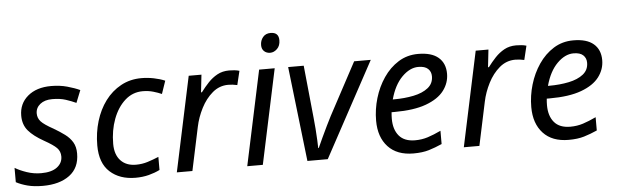

<svg xmlns="http://www.w3.org/2000/svg" viewBox="-48 -904 3479 1081"><g transform="rotate(-5 1692.0 -363.0)"><path d="M155 10Q106 10 69.5 0.5Q33 -9 5 -24V-105Q31 -89 70.5 -75.5Q110 -62 152 -62Q211 -62 242 -85.5Q273 -109 273 -146Q273 -175 254 -194.5Q235 -214 183 -243Q126 -275 97 -309Q68 -343 68 -394Q68 -462 117.5 -504Q167 -546 250 -546Q299 -546 340.5 -534.5Q382 -523 412 -509L384 -439Q358 -451 326 -461.5Q294 -472 250 -472Q207 -472 181.5 -451.5Q156 -431 156 -399Q156 -373 173.5 -353.5Q191 -334 244 -305Q278 -285 305 -265Q332 -245 347.5 -219Q363 -193 363 -155Q363 -74 306.5 -32Q250 10 155 10Z M679 10Q590 10 535 -40Q480 -90 480 -190Q480 -262 499.5 -326.5Q519 -391 555.5 -440Q592 -489 644 -517.5Q696 -546 760 -546Q795 -546 830 -539Q865 -532 893 -520L868 -447Q848 -456 820.5 -464Q793 -472 761 -472Q704 -472 661 -433.5Q618 -395 594 -331Q570 -267 570 -191Q570 -130 601.5 -96.5Q633 -63 688 -63Q723 -63 754.5 -73Q786 -83 817 -96V-22Q789 -8 754.5 1Q720 10 679 10Z M913 0 1027 -536H1099L1088 -437H1093Q1114 -465 1137 -489.5Q1160 -514 1189 -530Q1218 -546 1256 -546Q1270 -546 1285.5 -544.5Q1301 -543 1314 -539L1295 -460Q1268 -466 1244 -466Q1194 -466 1155 -433Q1116 -400 1090 -349Q1064 -298 1053 -245L1001 0Z M1496 -625Q1475 -625 1461.5 -637.5Q1448 -650 1448 -672Q1448 -698 1463.5 -717Q1479 -736 1507 -736Q1553 -736 1553 -691Q1553 -660 1535 -642.5Q1517 -625 1496 -625ZM1311 0 1425 -536H1513L1399 0Z M1651 0 1589 -536H1677L1707 -238Q1710 -212 1712.5 -177Q1715 -142 1716.5 -111.5Q1718 -81 1718 -67H1721Q1732 -92 1747 -124Q1762 -156 1777.5 -188Q1793 -220 1804 -241L1962 -536H2056L1766 0Z M2250 10Q2157 10 2106.5 -44.5Q2056 -99 2056 -192Q2056 -256 2074.5 -318.5Q2093 -381 2128 -432.5Q2163 -484 2212.5 -515Q2262 -546 2324 -546Q2400 -546 2438.5 -513Q2477 -480 2477 -421Q2477 -369 2444.5 -326Q2412 -283 2343 -257.5Q2274 -232 2164 -232H2147Q2146 -223 2145.5 -213Q2145 -203 2145 -195Q2145 -134 2175 -98.5Q2205 -63 2266 -63Q2304 -63 2338 -74Q2372 -85 2412 -104V-29Q2374 -12 2337.5 -1Q2301 10 2250 10ZM2167 -303Q2227 -303 2278 -313.5Q2329 -324 2360 -348.5Q2391 -373 2391 -414Q2391 -440 2373.5 -456.5Q2356 -473 2319 -473Q2271 -473 2226.5 -428.5Q2182 -384 2160 -303Z M2535 0 2649 -536H2721L2710 -437H2715Q2736 -465 2759 -489.5Q2782 -514 2811 -530Q2840 -546 2878 -546Q2892 -546 2907.5 -544.5Q2923 -543 2936 -539L2917 -460Q2890 -466 2866 -466Q2816 -466 2777 -433Q2738 -400 2712 -349Q2686 -298 2675 -245L2623 0Z M3127 10Q3034 10 2983.5 -44.5Q2933 -99 2933 -192Q2933 -256 2951.5 -318.5Q2970 -381 3005 -432.5Q3040 -484 3089.5 -515Q3139 -546 3201 -546Q3277 -546 3315.5 -513Q3354 -480 3354 -421Q3354 -369 3321.5 -326Q3289 -283 3220 -257.5Q3151 -232 3041 -232H3024Q3023 -223 3022.5 -213Q3022 -203 3022 -195Q3022 -134 3052 -98.5Q3082 -63 3143 -63Q3181 -63 3215 -74Q3249 -85 3289 -104V-29Q3251 -12 3214.5 -1Q3178 10 3127 10ZM3044 -303Q3104 -303 3155 -313.5Q3206 -324 3237 -348.5Q3268 -373 3268 -414Q3268 -440 3250.5 -456.5Q3233 -473 3196 -473Q3148 -473 3103.5 -428.5Q3059 -384 3037 -303Z"/></g></svg>

Font: Noto Sans
Style: Italic
Weight: 400
Italic angle: -12°
Designer: Monotype Design Team
Foundry: Monotype Imaging Inc.
Version: Version 2.013; ttfautohint (v1.8.4.7-5d5b)